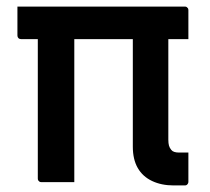

<svg xmlns="http://www.w3.org/2000/svg" viewBox="-20 -554 640 584"><path d="M33 -534H542Q546 -534 548 -532.5Q550 -531 551.5 -529Q553 -527 553 -523Q553 -507 553 -493Q553 -479 553 -465Q553 -451 553 -435H44Q39 -435 36 -438Q33 -441 33 -446Q33 -462 33 -476Q33 -490 33 -504Q33 -518 33 -534ZM95 -465H206V-418Q206 -395 206 -370.5Q206 -346 206 -320.5Q206 -295 206 -268Q206 -236 206 -202.5Q206 -169 206 -135.5Q206 -102 206 -68Q206 -34 206 0Q190 0 173 0Q156 0 139.5 0Q123 0 106 0Q102 0 100 -1.5Q98 -3 96.5 -5Q95 -7 95 -11Q95 -68 95 -124.5Q95 -181 95 -237.5Q95 -294 95 -351Q95 -408 95 -465ZM553 -90Q553 -67 553 -45Q553 -23 553 -1Q553 2 551.5 4.5Q550 7 548 8.5Q546 10 542 10H508Q471 10 442.5 -3.5Q414 -17 399 -43Q384 -69 384 -108Q384 -152 384 -197Q384 -242 384 -286.5Q384 -331 384 -375.5Q384 -420 384 -465H492V-418Q492 -388 492 -357Q492 -326 492 -295Q492 -274 492 -253.5Q492 -233 492 -212Q492 -191 492 -170.5Q492 -150 492 -129Q492 -118 494 -111Q496 -104 501 -98Q504 -94 510 -92Q516 -90 524 -90Q529 -90 534 -90Q539 -90 544 -90Z"/></svg>

Font: Recursive Medium
Style: Regular
Weight: 500
Version: Version 1.085